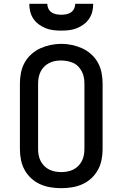

<svg xmlns="http://www.w3.org/2000/svg" viewBox="-20 -975 640 1003"><path d="M300 8Q272 8 244 3.5Q216 -1 190 -12.5Q164 -24 143 -43.5Q122 -63 108.5 -87.5Q95 -112 89.5 -140Q84 -168 84 -196V-539Q84 -567 89.5 -595Q95 -623 108.5 -647.5Q122 -672 143.5 -691.5Q165 -711 190.5 -722.5Q216 -734 244 -740Q272 -746 300 -746Q328 -746 356 -740Q384 -734 409.5 -722.5Q435 -711 456.5 -691.5Q478 -672 491.5 -647.5Q505 -623 510.5 -595Q516 -567 516 -539V-196Q516 -168 510.5 -140Q505 -112 491.5 -87.5Q478 -63 457 -43.5Q436 -24 410 -12.5Q384 -1 356 3.5Q328 8 300 8ZM300 -76Q316 -76 332 -79Q348 -82 362.5 -89Q377 -96 388.5 -107.5Q400 -119 407.5 -133.5Q415 -148 418 -164Q421 -180 421 -196V-539Q421 -555 418 -571Q415 -587 407.5 -601.5Q400 -616 388.5 -628Q377 -640 362 -646.5Q347 -653 331 -656Q315 -659 298 -659Q282 -659 266.5 -656Q251 -653 236.5 -645.5Q222 -638 210.5 -626.5Q199 -615 192 -600.5Q185 -586 182 -570.5Q179 -555 179 -539V-196Q179 -180 182 -164Q185 -148 192.5 -133.5Q200 -119 211.5 -107.5Q223 -96 237.5 -89Q252 -82 268 -79Q284 -76 300 -76ZM300 -815Q279 -815 258.5 -817.5Q238 -820 219 -827.5Q200 -835 183 -847.5Q166 -860 154.5 -877Q143 -894 138 -914Q133 -934 133 -955H227Q227 -942 233 -929.5Q239 -917 250 -910Q261 -903 274 -900.5Q287 -898 300 -898Q313 -898 326 -900.5Q339 -903 350 -910Q361 -917 367 -929.5Q373 -942 373 -955H467Q467 -934 462 -914Q457 -894 445.5 -877Q434 -860 417 -847.5Q400 -835 381 -827.5Q362 -820 341.5 -817.5Q321 -815 300 -815Z"/></svg>

Font: Iosevka Curly Slab MdEx
Style: Regular
Weight: 500
Width: 7
Monospace: yes
Designer: Belleve Invis
Foundry: Belleve Invis
Version: Version 11.1.0; ttfautohint (v1.8.3)